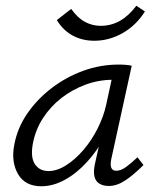

<svg xmlns="http://www.w3.org/2000/svg" viewBox="-20 -643 545 669"><path d="M124 6Q67 6 42.5 -37Q18 -80 30 -140Q41 -198 75.5 -248Q110 -298 160.5 -336.5Q211 -375 270.5 -396.5Q330 -418 393 -418Q408 -418 419 -417Q430 -416 439 -414L368 -90Q359 -48 385 -48Q401 -48 419 -61Q437 -74 459 -95L480 -68Q445 -33 416 -14Q387 5 359 5Q340 5 326.5 -3Q313 -11 309 -28.5Q305 -46 311 -73L349 -243L386 -277Q374 -221 347 -170Q320 -119 283.5 -79Q247 -39 206 -16.5Q165 6 124 6ZM149 -47Q179 -47 211 -67.5Q243 -88 271.5 -121.5Q300 -155 320.5 -196Q341 -237 350 -278L374 -389L407 -362Q400 -364 391 -364.5Q382 -365 373 -365Q324 -365 278 -348Q232 -331 194 -301.5Q156 -272 129.5 -231Q103 -190 94 -140Q86 -94 102 -70.5Q118 -47 149 -47ZM309 -501Q267 -501 233.5 -519Q200 -537 178 -573L228 -612Q251 -580 276.5 -566.5Q302 -553 331 -553Q367 -553 398 -570.5Q429 -588 455 -623L485 -603Q454 -554 407 -527.5Q360 -501 309 -501Z"/></svg>

Font: Ysabeau
Style: Italic
Weight: 400
Italic angle: -12°
Designer: Christian Thalmann (Catharsis Fonts)
Version: Version 2.000;gftools[0.9.27.dev2+g8671c4b]